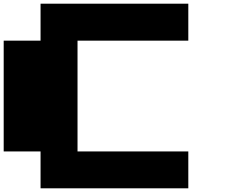

<svg xmlns="http://www.w3.org/2000/svg" viewBox="-20 -1020 1240 1040"><path d="M199.7 0V-199.7H0V-799.8H199.7V-1000H1000V-799.8H399.9V-199.7H1000V0Z"/></svg>

Font: 8-bit HUD
Style: Regular
Weight: 400
Designer: lSPl
Foundry: https://fontstruct.com
Version: Version 1.0